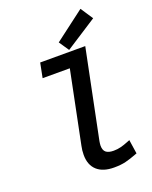

<svg xmlns="http://www.w3.org/2000/svg" viewBox="-169 -1017 889 1121"><g transform="rotate(-20 275.0 -457.0)"><path d="M492 -21 481 -17Q445 -3 414.5 4.5Q384 12 342 12Q273 12 236 -21.5Q199 -55 199 -118Q199 -146 205 -173L296 -621H127L145 -712H425L313 -162Q312 -155 311 -148.5Q310 -142 310 -135Q310 -106 325.5 -93.5Q341 -81 373 -81Q396 -81 417.5 -86.5Q439 -92 461 -101L479 -108ZM287 -785 473 -926 524 -849 329 -723Z"/></g></svg>

Font: Codetta
Style: Bold Italic
Weight: 700
Italic angle: -11°
Designer: Ulrich Proeller
Foundry: PROSA GmbH
Version: Version 2.00;September 29, 2018;FontCreator 11.5.0.2427 64-b